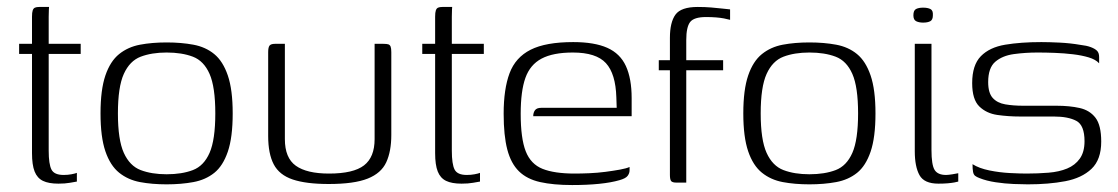

<svg xmlns="http://www.w3.org/2000/svg" viewBox="-20 -525 3215 552"><path d="M148 3Q120 3 103.5 -5Q87 -13 79.5 -32Q72 -51 72 -85V-370H35V-399H72V-477Q72 -489 74 -495Q76 -501 80.5 -503Q85 -505 93 -505H121Q121 -504 120.5 -497.5Q120 -491 120 -477V-399H212V-370H120V-92Q120 -53 128 -37.5Q136 -22 163 -22Q175 -22 185.5 -24Q196 -26 201 -28V-3Q195 -2 181 0.5Q167 3 148 3Z M459 5Q417 5 382.5 -1.5Q348 -8 322.5 -28.5Q297 -49 283 -90Q269 -131 269 -199Q269 -267 283 -308Q297 -349 322.5 -369.5Q348 -390 382.5 -396.5Q417 -403 459 -403Q501 -403 536 -396.5Q571 -390 596 -369.5Q621 -349 635 -308Q649 -267 649 -199Q649 -130 635 -89Q621 -48 596 -28Q571 -8 536 -1.5Q501 5 459 5ZM459 -24Q503 -24 534.5 -36Q566 -48 582.5 -85.5Q599 -123 599 -199Q599 -275 582.5 -312.5Q566 -350 534.5 -362Q503 -374 459 -374Q416 -374 384.5 -362Q353 -350 336 -312.5Q319 -275 319 -199Q319 -123 336 -85.5Q353 -48 384.5 -36Q416 -24 459 -24Z M799 -399V-125Q799 -71 830.5 -48.5Q862 -26 926 -26Q996 -26 1026.5 -49.5Q1057 -73 1057 -125V-399Q1058 -399 1061.5 -399Q1065 -399 1069 -399Q1073 -399 1077 -399Q1081 -399 1082 -399Q1092 -399 1096.5 -397.5Q1101 -396 1103 -391Q1105 -386 1105 -375V-137Q1105 -90 1090.5 -58.5Q1076 -27 1037 -11.5Q998 4 925 4Q860 4 821.5 -9Q783 -22 767 -52.5Q751 -83 751 -134V-375Q751 -389 755 -394Q759 -399 771 -399Q778 -399 784.5 -399Q791 -399 799 -399Z M1307 3Q1279 3 1262.5 -5Q1246 -13 1238.5 -32Q1231 -51 1231 -85V-370H1194V-399H1231V-477Q1231 -489 1233 -495Q1235 -501 1239.5 -503Q1244 -505 1252 -505H1280Q1280 -504 1279.5 -497.5Q1279 -491 1279 -477V-399H1371V-370H1279V-92Q1279 -53 1287 -37.5Q1295 -22 1322 -22Q1334 -22 1344.5 -24Q1355 -26 1360 -28V-3Q1354 -2 1340 0.5Q1326 3 1307 3Z M1625 7Q1571 7 1533 -1.5Q1495 -10 1472 -32.5Q1449 -55 1438.5 -95Q1428 -135 1428 -198Q1428 -269 1445 -314.5Q1462 -360 1505.5 -382Q1549 -404 1628 -404Q1689 -404 1726 -387.5Q1763 -371 1779.5 -335Q1796 -299 1796 -243V-191H1513Q1513 -201 1518 -208Q1523 -215 1536 -215H1753L1752 -245Q1750 -313 1722 -343.5Q1694 -374 1627 -374Q1570 -374 1537 -356.5Q1504 -339 1490.5 -301Q1477 -263 1477 -198Q1477 -127 1491.5 -90Q1506 -53 1540 -39.5Q1574 -26 1632 -26Q1651 -26 1674.5 -27Q1698 -28 1721 -31Q1744 -34 1763 -37.5Q1782 -41 1790 -45V-35Q1790 -27 1784.5 -19.5Q1779 -12 1761 -7Q1737 0 1702.5 3.5Q1668 7 1625 7Z M1874 -352H1906V-416Q1906 -461 1922 -483Q1938 -505 1986 -505Q2007 -505 2024.5 -503.5Q2042 -502 2055.5 -500.5Q2069 -499 2079 -498V-468Q2072 -470 2061.5 -472Q2051 -474 2038 -475Q2025 -476 2010 -476Q1975 -476 1964 -461.5Q1953 -447 1953 -410V-352H2059V-323H1953V0H1925Q1913 0 1909.5 -4.5Q1906 -9 1906 -22V-323H1874Z M2307 5Q2265 5 2230.5 -1.5Q2196 -8 2170.5 -28.5Q2145 -49 2131 -90Q2117 -131 2117 -199Q2117 -267 2131 -308Q2145 -349 2170.5 -369.5Q2196 -390 2230.5 -396.5Q2265 -403 2307 -403Q2349 -403 2384 -396.5Q2419 -390 2444 -369.5Q2469 -349 2483 -308Q2497 -267 2497 -199Q2497 -130 2483 -89Q2469 -48 2444 -28Q2419 -8 2384 -1.5Q2349 5 2307 5ZM2307 -24Q2351 -24 2382.5 -36Q2414 -48 2430.5 -85.5Q2447 -123 2447 -199Q2447 -275 2430.5 -312.5Q2414 -350 2382.5 -362Q2351 -374 2307 -374Q2264 -374 2232.5 -362Q2201 -350 2184 -312.5Q2167 -275 2167 -199Q2167 -123 2184 -85.5Q2201 -48 2232.5 -36Q2264 -24 2307 -24Z M2678 3Q2637 3 2623.5 -21.5Q2610 -46 2610 -90V-399H2658V-94Q2658 -51 2667 -36.5Q2676 -22 2700 -22Q2706 -22 2718.5 -24Q2731 -26 2735 -27V-3Q2732 -2 2724 -0.5Q2716 1 2704.5 2Q2693 3 2678 3ZM2634 -460Q2622 -460 2614 -464Q2606 -468 2606 -481Q2606 -495 2613.5 -499Q2621 -503 2634 -503Q2647 -503 2655 -499Q2663 -495 2662 -481Q2662 -468 2654.5 -464Q2647 -460 2634 -460Z M2935 5Q2920 5 2894.5 4Q2869 3 2842.5 -1Q2816 -5 2796 -13Q2788 -16 2783.5 -19.5Q2779 -23 2777.5 -31Q2776 -39 2776 -53Q2795 -41 2824.5 -35Q2854 -29 2883.5 -27.5Q2913 -26 2931 -26Q2964 -26 2994.5 -28.5Q3025 -31 3048 -40.5Q3071 -50 3084.5 -69Q3098 -88 3098 -119Q3098 -165 3074.5 -177.5Q3051 -190 3010 -190H2913Q2879 -190 2847.5 -194.5Q2816 -199 2795.5 -219Q2775 -239 2775 -286Q2775 -338 2800 -363.5Q2825 -389 2870 -396.5Q2915 -404 2974 -404Q2996 -404 3026.5 -402.5Q3057 -401 3086 -396Q3104 -394 3116 -389.5Q3128 -385 3134 -379Q3140 -373 3140 -361V-343Q3130 -354 3110 -360Q3090 -366 3064.5 -369Q3039 -372 3012.5 -373Q2986 -374 2963 -374Q2928 -374 2895 -369.5Q2862 -365 2841.5 -347.5Q2821 -330 2821 -289Q2821 -258 2834 -243.5Q2847 -229 2870 -225Q2893 -221 2922 -221H3018Q3055 -221 3084 -214.5Q3113 -208 3129.5 -186.5Q3146 -165 3146 -118Q3146 -66 3118 -39.5Q3090 -13 3042.5 -4Q2995 5 2935 5Z"/></svg>

Font: Genos Thin Light
Style: Regular
Weight: 300
Version: Version 1.010